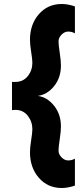

<svg xmlns="http://www.w3.org/2000/svg" viewBox="-20 -735 420 961"><path d="M289 206Q219 206 174.5 155Q130 104 130 26Q130 4 136 -34Q142 -72 142 -88Q142 -126 119 -155.5Q96 -185 57 -185L40 -184V-325H57Q96 -325 119 -354Q142 -383 142 -421Q142 -437 136 -475Q130 -513 130 -535Q130 -613 174.5 -664Q219 -715 289 -715Q320 -715 355 -703V-568Q340 -577 321.5 -577Q303 -577 288 -561.5Q273 -546 273 -528Q273 -510 279 -470.5Q285 -431 285 -407Q285 -346 250.5 -303.5Q216 -261 169 -255Q216 -249 250.5 -206Q285 -163 285 -102Q285 -78 279 -38.5Q273 1 273 19Q273 37 288 52.5Q303 68 321.5 68Q340 68 355 59V194Q320 206 289 206Z"/></svg>

Font: Hind Kochi
Style: Bold
Weight: 700
Designer: Dhruvi Tolia
Foundry: Indian Type Foundry
Version: Version 0.702;PS 1.0;hotconv 1.0.81;makeotf.lib2.5.63406